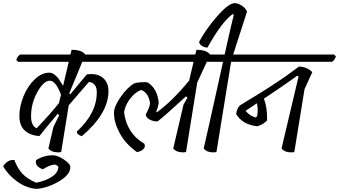

<svg xmlns="http://www.w3.org/2000/svg" viewBox="-94 -965 2151 1218"><path d="M594 -386Q594 -245 425 -101Q390 -113 394 -131Q520 -247 520 -379Q520 -440 470 -445Q456 -428 408 -373.5Q360 -319 342 -297L294 0Q237 7 213 -23L245 -160L282 -235L271 -242Q197 -154 156 -102Q96 -106 62.5 -137.5Q29 -169 29 -229.5Q29 -290 55 -354Q81 -418 125.5 -461Q170 -504 218 -504Q237 -504 254.5 -489.5Q272 -475 279.5 -463Q287 -451 305 -422L307 -423L342 -573H21L9 -584Q16 -608 34 -619H353L360 -649Q425 -649 447 -619H743L755 -608Q748 -584 730 -573H428L345 -372L352 -367Q373 -392 410.5 -437.5Q448 -483 457 -493Q519 -502 556.5 -473Q594 -444 594 -386ZM222 -453Q183 -453 143 -381Q103 -309 103 -228Q103 -168 138 -151Q227 -244 280 -311L293 -365Q259 -453 222 -453Z M242 20Q271 20 311.5 47Q352 74 352 95Q352 144 278.5 186.5Q205 229 137 233Q74 229 15 186.5Q-44 144 -74 89Q-45 46 -3 50Q18 105 48 137Q78 169 135 194Q192 184 234 157Q276 130 276 93Q265 80 253 79Q221 81 178 109Q154 101 141.5 85.5Q129 70 135 51Q183 20 242 20Z M629 -249Q629 -291 673.5 -353Q718 -415 760 -437Q775 -442 803.5 -443.5Q832 -445 843 -442Q905 -402 913 -312Q907 -279 897 -256L901 -253Q998 -322 1106 -454L1134 -573H623L611 -584Q618 -608 636 -619H1145L1152 -649Q1217 -649 1239 -619H1338L1350 -608Q1343 -584 1325 -573H1218L1157 -441L1086 0Q1029 7 1005 -23L1070 -301L1095 -345L1086 -354Q955 -233 906 -195Q877 -194 854 -207.5Q831 -221 831 -240Q855 -282 858 -311Q847 -377 803 -394Q764 -382 731.5 -339Q699 -296 693 -253Q710 -118 822 -53Q830 -34 816 -19.5Q802 -5 775 0Q702 -52 665.5 -120Q629 -188 629 -249Z M1395 -945Q1415 -945 1439.5 -929.5Q1464 -914 1473 -891Q1399 -665 1385 -619H1531L1543 -608Q1536 -584 1518 -573H1372L1279 0Q1222 7 1198 -23Q1214 -88 1321 -573H1218L1206 -584Q1213 -608 1231 -619H1331Q1371 -799 1389 -871L1382 -876Q1312 -825 1222 -663Q1203 -664 1187.5 -673.5Q1172 -683 1169 -699Q1209 -776 1282.5 -860.5Q1356 -945 1395 -945Z M2025 -619 2037 -608Q2030 -584 2012 -573H1411L1399 -584Q1406 -608 1424 -619ZM1800 -480 1791 -484Q1694 -414 1580 -339Q1603 -280 1600 -200Q1576 -176 1539 -164Q1445 -173 1404 -242Q1409 -278 1429 -297Q1438 -303 1474.5 -325Q1511 -347 1524 -355Q1537 -363 1570 -383.5Q1603 -404 1619.5 -415Q1636 -426 1665 -445Q1694 -464 1714 -478Q1759 -510 1803 -543Q1857 -540 1887 -507L1838 -400L1773 0Q1716 7 1692 -23ZM1528 -220 1537 -227Q1545 -268 1536 -310L1464 -262Q1489 -230 1528 -220Z"/></svg>

Font: Tillana
Style: Regular
Weight: 400
Designer: Lipi Raval (Devanagari, Latin), Jonny Pinhorn (Latin)
Foundry: Indian Type Foundry
Version: Version 2.003;PS 1.0;hotconv 1.0.79;makeotf.lib2.5.61930; tt